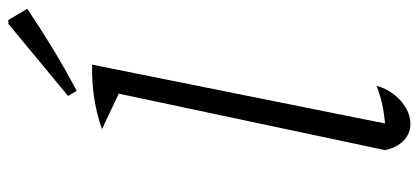

<svg xmlns="http://www.w3.org/2000/svg" viewBox="-284 -686 976 447"><g transform="rotate(-90 203.5 -462.0)"><path d="M218 -669 127 -712Q160 -724 198 -730Q236 -736 277 -735ZM134 -23 120 -52Q150 -53 176.5 -58Q203 -63 228 -73Q221 -49 207 -31.5Q193 -14 175.5 -4Q158 6 139 6Q117 6 100.5 -9.5Q84 -25 78 -53L219 -718L277 -735ZM216 -771 204 -791 372 -930H381L407 -886Q361 -855 314 -826.5Q267 -798 216 -771Z"/></g></svg>

Font: Piazzolla 8pt ExtraLight
Style: Italic
Weight: 250
Italic angle: -11.3°
Designer: Juan Pablo del Peral
Foundry: Huerta Tipografica
Version: Version 2.001